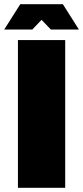

<svg xmlns="http://www.w3.org/2000/svg" viewBox="-20 -890 394 910"><path d="M65 -700H289V0H65ZM354 -750H221L177 -796L133 -750H0L76 -870H278Z"/></svg>

Font: Fivo Sans Black
Style: Regular
Weight: 900
Designer: Alexander Slobzheninov
Foundry: Alexander Slobzheninov
Version: 1.0